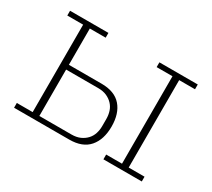

<svg xmlns="http://www.w3.org/2000/svg" viewBox="-104 -690 961 871"><g transform="rotate(30 376.5 -254.0)"><path d="M42 -25H125V-483H42V-508H243V-483H160V-293H331Q400 -293 434 -254Q468 -215 468 -147Q468 -79 434 -39.5Q400 0 331 0H42ZM510 -25H593V-483H510V-508H711V-483H628V-25H711V0H510ZM328 -25Q354 -25 373 -33.5Q392 -42 405 -56Q418 -70 424 -88.5Q430 -107 430 -128V-165Q430 -186 424 -204.5Q418 -223 405 -237Q392 -251 373 -259.5Q354 -268 328 -268H160V-25Z"/></g></svg>

Font: IBM Plex Serif ExtraLight
Style: Regular
Weight: 200
Designer: Mike Abbink, Paul van der Laan, Pieter van Rosmalen
Foundry: Bold Monday
Version: Version 2.5